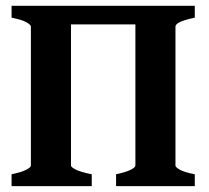

<svg xmlns="http://www.w3.org/2000/svg" viewBox="-20 -635 713 655"><path d="M19.5 0V-40.5Q52.7 -47.4 69.1 -55.7Q85.4 -64 85.4 -70.3V-544.4Q85.4 -550.3 70.1 -559.1Q54.7 -567.9 19.5 -574.7V-615.2H644.5V-574.7Q578.6 -561 578.6 -544.4V-70.3Q578.6 -64.5 593.8 -55.9Q608.9 -47.4 644.5 -40.5V0H376V-40.5Q409.2 -47.4 425.5 -55.7Q441.9 -64 441.9 -70.3V-551.8H222.2V-70.3Q222.2 -64.5 239.7 -55.9Q257.3 -47.4 293 -40.5V0Z"/></svg>

Font: Gentium Book Plus
Style: Bold
Weight: 700
Designer: Victor Gaultney, Annie Olsen, Iska Routamaa, Becca Hirsbrunner
Foundry: SIL International
Version: Version 6.101